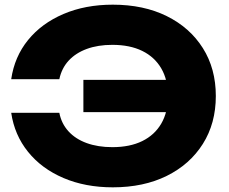

<svg xmlns="http://www.w3.org/2000/svg" viewBox="-20 -786 980 822"><path d="M463 16Q345 16 251.5 -24Q158 -64 100 -136Q42 -208 28 -303H234Q243 -257 273 -224Q303 -191 351 -173.5Q399 -156 461 -156Q536 -156 589 -182Q642 -208 670.5 -257Q699 -306 699 -375Q699 -444 670.5 -493Q642 -542 589 -568Q536 -594 461 -594Q399 -594 351.5 -576.5Q304 -559 274 -526.5Q244 -494 234 -447H28Q42 -543 100 -614.5Q158 -686 251.5 -726Q345 -766 463 -766Q595 -766 694 -717Q793 -668 848.5 -580Q904 -492 904 -375Q904 -258 848.5 -170Q793 -82 694 -33Q595 16 463 16ZM792 -306H337V-444H792Z"/></svg>

Font: Unbounded
Style: Bold
Weight: 700
Designer: Luke Prowse, Jean-Baptiste Morizot, Fátima Lázaro, Florian Runge
Foundry: NaN
Version: Version 1.700